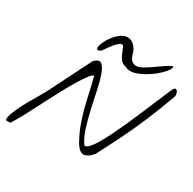

<svg xmlns="http://www.w3.org/2000/svg" viewBox="-179 -1023 1218 1210"><g transform="rotate(30 430.0 -418.5)"><path d="M10.7 -22.5Q17.6 -52.7 34.7 -89.8Q51.8 -127 72.3 -163.1Q92.8 -199.2 112.3 -231.9Q131.8 -264.6 143.6 -287.1Q149.4 -298.8 161.6 -322.8Q173.8 -346.7 189 -377.4Q204.1 -408.2 221.2 -441.4Q238.3 -474.6 253.4 -505.4Q268.6 -536.1 280.8 -560.1Q293 -584 298.8 -595.7Q329.1 -627 349.1 -613.3Q369.1 -599.6 384.8 -557.6Q400.4 -515.6 413.1 -454.1Q425.8 -392.6 440.4 -328.1Q455.1 -263.7 473.6 -205.1Q492.2 -146.5 518.6 -110.4Q531.2 -104.5 549.3 -123Q567.4 -141.6 588.9 -177.2Q610.4 -212.9 633.8 -260.7Q657.2 -308.6 681.2 -361.3Q705.1 -414.1 727.5 -467.8Q750 -521.5 769.5 -566.9Q789.1 -612.3 803.2 -646.5Q817.4 -680.7 825.2 -694.3Q832 -707 839.4 -706.5Q846.7 -706.1 851.6 -698.7Q856.4 -691.4 858.9 -680.2Q861.3 -668.9 858.4 -660.2Q827.1 -575.2 799.8 -506.8Q772.5 -438.5 743.7 -375Q714.8 -311.5 682.1 -245.6Q649.4 -179.7 607.4 -99.6Q576.2 -61.5 546.9 -57.1Q517.6 -52.7 486.3 -99.6Q454.1 -156.2 435.5 -207Q417 -257.8 403.8 -307.1Q390.6 -356.4 379.9 -407.7Q369.1 -459 353.5 -518.6Q344.7 -524.4 324.2 -498Q303.7 -471.7 276.9 -427.7Q250 -383.8 220.7 -329.1Q191.4 -274.4 165 -223.6Q138.7 -172.9 118.2 -132.8Q97.7 -92.8 88.9 -77.1Q84 -68.4 76.7 -55.7Q69.3 -43 62 -30.3Q54.7 -17.6 49.3 -8.8Q43.9 0 43.9 0H10.7Q9.8 -2 9.8 -10.7Q9.8 -19.5 10.7 -22.5ZM501 -668Q472.7 -672.9 458.5 -690.9Q444.3 -709 436 -729Q427.7 -749 421.9 -764.6Q416 -780.3 404.8 -780.3Q393.6 -780.3 372.1 -757.8Q350.6 -735.4 312.5 -679.7Q293 -668 286.6 -673.8Q280.3 -679.7 283.2 -695.8Q286.1 -711.9 297.4 -734.4Q308.6 -756.8 325.2 -778.3Q341.8 -799.8 362.8 -815.9Q383.8 -832 405.8 -835.9Q427.7 -839.8 449.7 -827.1Q471.7 -814.5 490.2 -778.3Q499 -736.3 515.1 -720.7Q531.2 -705.1 552.2 -706.5Q573.2 -708 597.7 -722.2Q622.1 -736.3 648.4 -754.9Q674.8 -773.4 702.1 -792.5Q729.5 -811.5 754.9 -822.3Q760.7 -812.5 749 -794.4Q737.3 -776.4 715.3 -755.4Q693.4 -734.4 664.6 -713.9Q635.7 -693.4 605.5 -679.2Q575.2 -665 547.4 -660.6Q519.5 -656.2 501 -668Z"/></g></svg>

Font: Nothing You Could Do
Style: Regular
Weight: 400
Version: Version 1.005